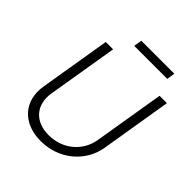

<svg xmlns="http://www.w3.org/2000/svg" viewBox="-240 -1052 1223 1223"><g transform="rotate(45 372.0 -440.0)"><path d="M623.9 -893.1H326.7L317.5 -838.1H615.1ZM656.6 -727.3 577.8 -250.4C558.9 -134.6 460.9 -50.1 334.2 -50.1C207.7 -50.1 140.3 -134.6 159.1 -250.4L238.3 -727.3H171.9L92.3 -245.7C67.8 -97.3 161.2 12.4 324.9 12.4C489 12.4 618.6 -97.3 643.5 -245.7L723 -727.3Z"/></g></svg>

Font: TID UI Light
Style: Italic
Weight: 300
Italic angle: -9.39999°
Designer: The TID Project Authors
Foundry: Bakken & Bæck
Version: Version 1.001;hotconv 1.0.109;makeotfexe 2.5.65596